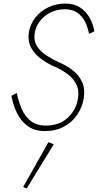

<svg xmlns="http://www.w3.org/2000/svg" viewBox="-20 -728 550 1078"><path d="M74 -206 44 -190Q53 -141 74 -96Q95 -51 133 -22Q171 7 230 8Q293 8 339.5 -17Q386 -42 414.5 -85Q443 -128 451 -180Q458 -231 440.5 -268.5Q423 -306 389.5 -332.5Q356 -359 316 -376Q278 -393 243 -415Q208 -437 188 -468.5Q168 -500 175 -544Q182 -582 206 -612Q230 -642 266 -659Q302 -676 343 -676Q388 -676 416 -655.5Q444 -635 459 -603Q474 -571 480 -538L510 -552Q504 -590 484.5 -626Q465 -662 431 -685Q397 -708 345 -708Q296 -708 252.5 -687.5Q209 -667 179.5 -630.5Q150 -594 142 -546Q135 -495 156 -458Q177 -421 213 -395.5Q249 -370 288 -353Q325 -337 357.5 -313.5Q390 -290 407.5 -256.5Q425 -223 418 -177Q408 -111 360 -66.5Q312 -22 234 -23Q181 -24 149 -51.5Q117 -79 100 -121Q83 -163 74 -206ZM252 70 110 322 130 330 282 82Z"/></svg>

Font: Jost* 200 Thin Italic
Style: Italic
Weight: 200
Italic angle: -10°
Version: Version 3.200; ttfautohint (v0.97) -l 8 -r 50 -G 200 -x 14 -